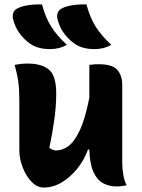

<svg xmlns="http://www.w3.org/2000/svg" viewBox="-20 -834 640 864"><path d="M169 -814Q185 -755 210 -715Q235 -675 281 -632Q247 -613 205 -613Q153 -613 119 -635Q93 -652 71 -680Q49 -708 39 -747Q35 -762 39.5 -775.5Q44 -789 58 -796Q77 -806 106 -810.5Q135 -815 169 -814ZM369 -814Q385 -755 410 -715Q435 -675 481 -632Q447 -613 405 -613Q353 -613 319 -635Q293 -652 271 -680Q249 -708 239 -747Q235 -762 239.5 -775.5Q244 -789 258 -796Q277 -806 306 -810.5Q335 -815 369 -814ZM104 -548Q168 -548 200.5 -520.5Q233 -493 233 -413Q233 -358 224.5 -296Q216 -234 202 -169Q217 -157 233 -157Q260 -157 287 -176Q314 -195 338.5 -246.5Q363 -298 382 -394V-542Q396 -544 404.5 -544.5Q413 -545 424 -545Q486 -545 508 -519.5Q530 -494 530 -453V-101Q530 -76 535 -47Q540 -18 550 0Q539 2 527.5 3.5Q516 5 505 5Q470 5 443 -10Q416 -25 400 -61Q384 -97 382 -161H376Q358 -112 326.5 -73.5Q295 -35 256.5 -12.5Q218 10 176 10Q147 10 122 -16Q97 -42 82 -81Q67 -120 67 -158V-383Q67 -431 62.5 -464.5Q58 -498 46 -542Q61 -545 74.5 -546.5Q88 -548 104 -548Z"/></svg>

Font: Recursive Sn Csl St XBd
Style: Regular
Weight: 800
Version: Version 1.085;hotconv 1.1.0;makeotfexe 2.6.0; ttfautohint (v